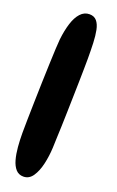

<svg xmlns="http://www.w3.org/2000/svg" viewBox="-165 -703 571 939"><g transform="rotate(20 120.5 -233.5)"><path d="M94 195.5Q69.5 195.5 54.2 178.5Q39 161.5 31 132.8Q23 104 20 68.5Q17 33 17 -4Q17 -30 17.8 -71.8Q18.5 -113.5 19.8 -164Q21 -214.5 22.5 -266.2Q24 -318 25.8 -364.8Q27.5 -411.5 29.2 -446.2Q31 -481 32.5 -496Q38 -544.5 49.8 -581.8Q61.5 -619 81 -640.2Q100.5 -661.5 127.5 -661.5Q152 -661.5 165.5 -645.5Q179 -629.5 184.8 -601.2Q190.5 -573 192 -535.5Q193.5 -498 193.5 -454.5Q193.5 -434.5 193 -404Q192.5 -373.5 191.8 -336.5Q191 -299.5 190 -258.8Q189 -218 188 -177.8Q187 -137.5 185.8 -100.8Q184.5 -64 183.2 -34.2Q182 -4.5 181.5 14Q179.5 57.5 170 99.2Q160.5 141 142 168.2Q123.5 195.5 94 195.5Z"/></g></svg>

Font: Gluten
Style: Bold
Weight: 700
Designer: Tyler Finck
Foundry: Etcetera Type Company
Version: Version 1.204